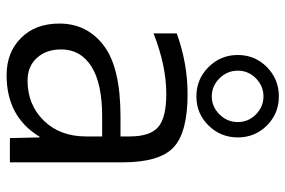

<svg xmlns="http://www.w3.org/2000/svg" viewBox="-160 -684 852 573"><g transform="rotate(90 266.5 -397.0)"><path d="M386.7 -330.1V-357.4Q386.7 -418 358.9 -442.4Q331.1 -466.8 259.8 -466.8Q175.8 -466.8 79.1 -428.7V-498Q168.9 -530.3 259.8 -530.3Q375 -530.3 419.4 -488.3Q463.9 -446.3 463.9 -336.9V0H391.6L389.6 -88.9H387.7Q328.1 9.8 204.1 9.8Q135.7 9.8 92.8 -33.2Q49.8 -76.2 49.8 -147.5Q49.8 -230.5 115.7 -280.3Q181.6 -330.1 327.1 -330.1ZM386.7 -275.4H327.1Q228.5 -275.4 177.7 -243.2Q127 -210.9 127 -153.3Q127 -108.4 152.3 -80.6Q177.7 -52.7 219.7 -52.7Q292 -52.7 339.4 -101.1Q386.7 -149.4 386.7 -227.5ZM354 -767.1Q389.6 -731.4 389.6 -680.2Q389.6 -628.9 354 -592.8Q318.4 -556.6 267.1 -556.6Q215.8 -556.6 179.7 -592.8Q143.6 -628.9 143.6 -680.2Q143.6 -731.4 179.7 -767.1Q215.8 -802.7 267.1 -802.7Q318.4 -802.7 354 -767.1ZM320.8 -625.5Q343.8 -648.4 343.8 -680.2Q343.8 -711.9 320.8 -734.4Q297.9 -756.8 267.1 -756.8Q236.3 -756.8 213.4 -734.4Q190.4 -711.9 190.4 -680.2Q190.4 -648.4 213.4 -625.5Q236.3 -602.5 267.1 -602.5Q297.9 -602.5 320.8 -625.5Z"/></g></svg>

Font: Mgen+ 1c regular
Style: Regular
Weight: 400
Designer: [Source Han Sans]
Ryoko NISHIZUKA  (kana & ideographs); Paul D. Hunt (Latin, Greek & Cyrillic); Wenlong ZHANG  (bopomofo
Version: Version 1.059.20150602